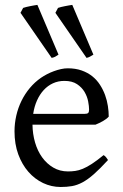

<svg xmlns="http://www.w3.org/2000/svg" viewBox="-20 -747 502 782"><path d="M242.2 -417.5Q216.8 -417.5 195.6 -407.7Q174.3 -397.9 158 -380.1Q141.6 -362.3 130.6 -337.6Q119.6 -313 115.2 -283.2H324.2Q335.4 -283.2 339.1 -286.9Q342.8 -290.5 342.8 -300.8Q342.8 -314 339.1 -333.7Q335.4 -353.5 324.5 -372.3Q313.5 -391.1 293.7 -404.3Q273.9 -417.5 242.2 -417.5ZM422.9 -272Q414.1 -262.2 399.4 -253.9Q384.8 -245.6 369.1 -239.3H112.3Q112.8 -201.2 122.8 -166.7Q132.8 -132.3 151.6 -106.2Q170.4 -80.1 197 -64.5Q223.6 -48.8 256.8 -48.8Q272 -48.8 286.4 -50.8Q300.8 -52.7 317.4 -59.6Q334 -66.4 354.2 -79.6Q374.5 -92.8 401.9 -115.2Q408.2 -111.8 412.8 -105.5Q417.5 -99.1 419.9 -95.2Q387.2 -59.6 362.5 -37.8Q337.9 -16.1 316.2 -4.4Q294.4 7.3 273.2 11Q252 14.6 227.1 14.6Q189.5 14.6 155.5 -1.5Q121.6 -17.6 95.7 -47.1Q69.8 -76.7 54.4 -118.4Q39.1 -160.2 39.1 -211.9Q39.1 -244.6 46.4 -276.4Q53.7 -308.1 67.6 -336.4Q81.5 -364.7 101.6 -388.7Q121.6 -412.6 147 -430.2Q157.7 -437.5 171.1 -444.6Q184.6 -451.7 199.2 -457Q213.9 -462.4 228.3 -465.6Q242.7 -468.8 255.9 -468.8Q287.6 -468.8 312.5 -460Q337.4 -451.2 356 -436.3Q374.5 -421.4 387.2 -401.6Q399.9 -381.8 408 -359.9Q416 -337.9 419.4 -315.2Q422.9 -292.5 422.9 -272ZM63.5 -694.8 74.2 -714.8Q79.6 -716.8 86.9 -718.5Q94.2 -720.2 102.3 -721.9Q110.4 -723.6 118.4 -724.9Q126.5 -726.1 132.3 -727.1L218.3 -524.4Q209.5 -518.6 204.6 -515.9Q199.7 -513.2 190.4 -511.2ZM205.6 -694.8 216.3 -714.8Q221.2 -716.8 228.8 -718.5Q236.3 -720.2 244.4 -721.9Q252.4 -723.6 260.5 -724.9Q268.6 -726.1 274.4 -727.1L360.4 -524.4Q350.6 -518.6 345.7 -515.9Q340.8 -513.2 332.5 -511.2Z"/></svg>

Font: Gentium Plus Eur
Style: Regular
Weight: 400
Designer: J. Victor Gaultney, Annie Olsen, Iska Routamaa, Becca Hirsbrunner
Foundry: SIL International
Version: Version 5.000